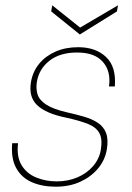

<svg xmlns="http://www.w3.org/2000/svg" viewBox="-20 -692 496 724"><path d="M190 12Q139 12 100 -5Q61 -22 41 -58.5Q21 -95 26 -152H48Q42 -101 61.5 -69Q81 -37 117 -22.5Q153 -8 194 -8Q236 -8 271.5 -23Q307 -38 330.5 -65Q354 -92 360 -126Q367 -167 355 -189.5Q343 -212 312 -224.5Q281 -237 231 -248Q191 -256 163.5 -268Q136 -280 119.5 -296Q103 -312 97.5 -334Q92 -356 97 -384Q104 -423 128 -452Q152 -481 189.5 -497.5Q227 -514 275 -514Q341 -514 380 -477Q419 -440 413 -366H391Q399 -423 368 -458.5Q337 -494 271 -494Q206 -494 166.5 -463Q127 -432 119 -383Q115 -358 121.5 -336.5Q128 -315 153.5 -298Q179 -281 230 -269Q266 -261 297 -252Q328 -243 349.5 -228.5Q371 -214 380 -190.5Q389 -167 383 -129Q376 -88 349.5 -56.5Q323 -25 282.5 -6.5Q242 12 190 12ZM425 -672 421 -649 281 -562 173 -649 177 -672 282 -588Z"/></svg>

Font: DM Sans 16pt Thin
Style: Italic
Weight: 250
Italic angle: -10°
Version: Version 4.004;gftools[0.9.30]